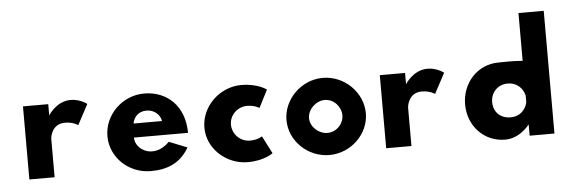

<svg xmlns="http://www.w3.org/2000/svg" viewBox="-31 -346 1269 424"><g transform="rotate(-5 603.0 -133.5)"><path d="M76 -162H20V0H76V-85C76 -89 80 -118 109 -118C128 -118 138 -110 138 -110L162 -155C162 -155 147 -167 126 -167C94 -167 76 -137 76 -137Z M260 -103C262 -115 271 -129 291 -129C308 -129 321 -117 323 -103ZM334 -56C298 -20 258 -45 258 -72H378C378 -132 339 -167 289 -167C240 -167 200 -127 200 -80C200 -33 240 5 289 5C326 5 355 -7 374 -40Z M560 -11 540 -50C540 -50 530 -43 513 -43C492 -43 474 -60 474 -82C474 -103 492 -120 513 -120C530 -120 540 -113 540 -113L560 -152C560 -152 541 -167 504 -167C457 -167 415 -128 415 -80C415 -33 457 4 504 4C541 4 560 -11 560 -11Z M647 -81C647 -100 665 -118 685 -118C705 -118 721 -100 721 -81C721 -62 705 -45 685 -45C665 -45 647 -62 647 -81ZM597 -81C597 -35 637 4 685 4C733 4 773 -35 773 -81C773 -127 733 -167 685 -167C637 -167 597 -127 597 -81Z M867 -162H811V0H867V-85C867 -89 871 -118 900 -118C919 -118 929 -110 929 -110L953 -155C953 -155 938 -167 917 -167C885 -167 867 -137 867 -137Z M1053 -81C1053 -103 1069 -119 1091 -119C1109 -119 1124 -107 1128 -89V-74C1124 -57 1111 -44 1091 -44C1068 -44 1053 -59 1053 -81ZM1184 0V-272H1128V-166C1106 -168 1085 -167 1075 -167C1027 -167 993 -128 993 -81C993 -34 1027 4 1075 4C1097 4 1116 -9 1129 -25V0Z"/></g></svg>

Font: Hussar Tani
Style: Dwa
Weight: 700
Foundry: Cannot Into Space Fonts
Version: Version 0.92